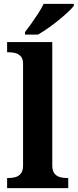

<svg xmlns="http://www.w3.org/2000/svg" viewBox="-20 -979 404 999"><path d="M17 0V-53H29Q44 -53 60.5 -57.5Q77 -62 88.5 -76Q100 -90 100 -118V-646Q100 -673 88 -686Q76 -699 59.5 -703Q43 -707 29 -707H17V-760H252V-118Q252 -90 263.5 -76Q275 -62 292 -57.5Q309 -53 323 -53H335V0ZM110 -812Q125 -831 143.5 -857Q162 -883 179.5 -910Q197 -937 207 -959H364V-949Q355 -936 333.5 -916Q312 -896 285 -874Q258 -852 230 -832.5Q202 -813 178 -799H110Z"/></svg>

Font: Noto Serif Yezidi
Style: Bold
Weight: 700
Designer: Dalton Maag Ltd
Foundry: Dalton Maag Ltd
Version: Version 1.001; ttfautohint (v1.8.4.7-5d5b)